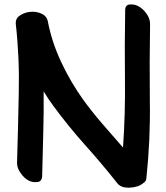

<svg xmlns="http://www.w3.org/2000/svg" viewBox="-20 -822 755 874"><path d="M663.1 -710.9Q663.1 -711.9 663.1 -712.9Q663.1 -737.3 647.5 -758.8Q631.8 -782.2 609.4 -793.9Q595.7 -801.8 577.1 -801.8Q575.2 -801.8 572.3 -801.8Q549.8 -800.8 549.8 -775.4Q546.9 -618.2 548.8 -461.9Q550.8 -305.7 540 -150.4Q493.2 -203.1 447.3 -256.8Q401.4 -309.6 359.4 -367.2Q301.8 -447.3 258.8 -539.1Q215.8 -629.9 197.3 -726.6Q192.4 -748 172.9 -757.8Q152.3 -768.6 127.9 -768.6Q98.6 -768.6 74.2 -753.9Q51.8 -741.2 51.8 -717.8Q51.8 -715.8 51.8 -713.9Q69.3 -557.6 65.4 -399.4Q62.5 -241.2 57.6 -83Q56.6 -58.6 73.2 -35.2Q88.9 -11.7 110.4 0Q127 8.8 148.4 6.8Q169.9 5.9 171.9 -19.5Q173.8 -117.2 176.8 -212.9Q179.7 -309.6 178.7 -406.2Q189.5 -388.7 200.2 -372.1Q211.9 -355.5 223.6 -338.9Q291 -247.1 367.2 -162.1Q443.4 -77.1 513.7 11.7Q529.3 32.2 563.5 32.2Q567.4 32.2 570.3 32.2Q610.4 30.3 631.8 11.7Q637.7 8.8 641.6 2.9Q646.5 -2.9 646.5 -12.7Q665 -186.5 662.1 -361.3Q660.2 -536.1 663.1 -710.9Z"/></svg>

Font: TroubleSide
Style: Comic
Weight: 400
Designer: Koroletov
Version: 1_5